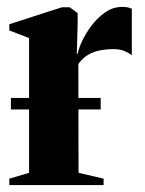

<svg xmlns="http://www.w3.org/2000/svg" viewBox="-20 -535 420 555"><path d="M7 0V-18.5L64 -35.5V-425L7 -447V-465L159 -514H181.5L204.5 -497V-468.5L202 -378L205 -381Q207 -394 217.2 -416Q227.5 -438 244.5 -460.8Q261.5 -483.5 284 -499.2Q306.5 -515 333 -515Q343.5 -515 350 -513.5Q356.5 -512 361 -509.5V-375.5Q355 -380.5 341.5 -386.8Q328 -393 309 -393Q288.5 -393 269.8 -389.5Q251 -386 235 -376.8Q219 -367.5 206.5 -350L207 -35.5L279.5 -18.5V0ZM271 -252V-218.5H11.5V-252Z"/></svg>

Font: Merriweather 144pt
Style: Bold
Weight: 700
Version: Version 2.100